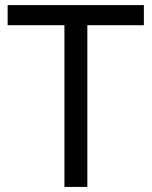

<svg xmlns="http://www.w3.org/2000/svg" viewBox="-20 -734 596 754"><path d="M323 0H233V-635H10V-714H545V-635H323Z"/></svg>

Font: Noto Sans Deseret
Style: Regular
Weight: 400
Designer: Monotype Design Team
Foundry: Monotype Imaging Inc.
Version: Version 2.001; ttfautohint (v1.8.4.7-5d5b)